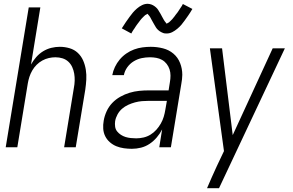

<svg xmlns="http://www.w3.org/2000/svg" viewBox="-20 -774 1540 1009"><path d="M10 0 131 -735H192L143 -435Q154 -455 170 -473.5Q186 -492 206.5 -504.5Q227 -517 249.5 -522.5Q272 -528 294 -528Q321 -528 346 -520.5Q371 -513 389 -496Q407 -479 417 -456Q427 -433 431 -407.5Q435 -382 433.5 -355.5Q432 -329 428 -302L378 0H317L368 -311Q372 -331 372.5 -350Q373 -369 370 -387Q367 -405 359.5 -421.5Q352 -438 339 -450Q326 -462 308.5 -467.5Q291 -473 271 -473Q254 -473 236.5 -469Q219 -465 202.5 -456Q186 -447 172.5 -433.5Q159 -420 149.5 -403.5Q140 -387 134.5 -370Q129 -353 126 -335L71 0Z M673 8Q652 8 631 5Q610 2 591.5 -5.5Q573 -13 557.5 -26.5Q542 -40 533 -58Q524 -76 522.5 -97Q521 -118 525 -140Q529 -164 540 -188.5Q551 -213 569.5 -232.5Q588 -252 612 -265.5Q636 -279 661 -286.5Q686 -294 711 -296.5Q736 -299 761 -299H866L873 -343Q876 -360 876 -377Q876 -394 871 -409.5Q866 -425 856 -438Q846 -451 832 -459Q818 -467 801.5 -470Q785 -473 768 -473Q746 -473 724.5 -468.5Q703 -464 683 -452Q663 -440 649 -420.5Q635 -401 631 -379H570Q574 -401 584 -422Q594 -443 609 -461Q624 -479 643.5 -492.5Q663 -506 684.5 -514Q706 -522 728.5 -525Q751 -528 772 -528Q805 -528 836.5 -520Q868 -512 891.5 -492Q915 -472 926.5 -442.5Q938 -413 938 -381Q938 -369 936.5 -357.5Q935 -346 933 -334L878 0H817L832 -94Q821 -72 804 -52Q787 -32 766 -18Q745 -4 721 2Q697 8 673 8ZM696 -47Q715 -47 734.5 -51.5Q754 -56 771 -66.5Q788 -77 801.5 -92Q815 -107 825 -124.5Q835 -142 840.5 -160.5Q846 -179 849 -198L857 -244H762Q744 -244 726 -242.5Q708 -241 689.5 -236Q671 -231 653.5 -223Q636 -215 621.5 -202.5Q607 -190 597.5 -172.5Q588 -155 585 -137Q583 -123 585 -108.5Q587 -94 595.5 -83.5Q604 -73 615.5 -65.5Q627 -58 640 -54Q653 -50 667.5 -48.5Q682 -47 696 -47ZM856 -598Q851 -598 846 -598.5Q841 -599 836.5 -601Q832 -603 827.5 -605Q823 -607 819 -610Q815 -613 811.5 -616Q808 -619 805 -622.5Q802 -626 799.5 -630Q797 -634 794.5 -638.5Q792 -643 789.5 -647Q787 -651 785 -655Q783 -659 780.5 -663Q778 -667 775.5 -672Q773 -677 770.5 -681.5Q768 -686 765.5 -689.5Q763 -693 759.5 -696.5Q756 -700 756 -702Q756 -701 751 -699Q746 -697 743 -694.5Q740 -692 736 -688Q732 -684 730 -682Q728 -680 726 -678Q724 -676 722 -673.5Q720 -671 717.5 -668Q715 -665 713 -662Q711 -659 708.5 -656Q706 -653 703.5 -649.5Q701 -646 698 -642Q695 -638 692.5 -634Q690 -630 687.5 -626Q685 -622 681.5 -617.5Q678 -613 675.5 -608Q673 -603 670 -598L620 -625Q631 -643 641.5 -658Q652 -673 661 -685.5Q670 -698 678.5 -708Q687 -718 699.5 -729Q712 -740 726.5 -747Q741 -754 756 -754Q761 -754 765.5 -753Q770 -752 775 -750.5Q780 -749 784 -746.5Q788 -744 792 -741.5Q796 -739 799.5 -735.5Q803 -732 806 -729Q809 -726 811.5 -721.5Q814 -717 816.5 -713Q819 -709 821.5 -705Q824 -701 826 -697Q828 -693 830.5 -688.5Q833 -684 835.5 -679.5Q838 -675 840.5 -670.5Q843 -666 845.5 -662.5Q848 -659 851.5 -655Q855 -651 855 -649Q855 -650 860 -652Q865 -654 868 -656.5Q871 -659 875 -663Q879 -667 881 -669Q883 -671 885.5 -673.5Q888 -676 889.5 -678.5Q891 -681 893.5 -683.5Q896 -686 898 -689Q900 -692 902.5 -695.5Q905 -699 908 -702.5Q911 -706 913.5 -709.5Q916 -713 918.5 -717Q921 -721 924 -725.5Q927 -730 930 -734.5Q933 -739 936 -743.5Q939 -748 941 -753L991 -727Q980 -708 969.5 -693Q959 -678 950 -665.5Q941 -653 933 -643.5Q925 -634 912 -623Q899 -612 885 -605Q871 -598 856 -598Z M1068 215Q1080 186 1093 157.5Q1106 129 1119 100L1157 20L1083 -520H1147L1203 -64L1413 -520H1477L1131 215Z"/></svg>

Font: Iosevka Light Oblique
Style: Regular
Weight: 300
Italic angle: -9°
Monospace: yes
Designer: Belleve Invis
Foundry: Belleve Invis
Version: Version 32.5.0; ttfautohint (v1.8.4)